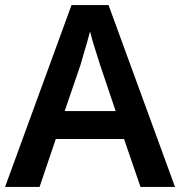

<svg xmlns="http://www.w3.org/2000/svg" viewBox="-20 -737 711 757"><path d="M534 0 469 -189H200L136 0H0L262 -717H408L670 0ZM374 -483Q370 -497 362 -521Q354 -545 346.5 -570.5Q339 -596 335 -613Q330 -593 322.5 -567Q315 -541 308 -518Q301 -495 298 -483L235 -299H436Z"/></svg>

Font: Noto Sans Malayalam SemiBold
Style: Regular
Weight: 600
Designer: Jelle Bosma - Monotype Design Team
Foundry: Monotype Imaging Inc.
Version: Version 2.104; ttfautohint (v1.8.4.7-5d5b)